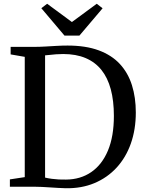

<svg xmlns="http://www.w3.org/2000/svg" viewBox="-20 -992 770 1020"><path d="M329 8Q309.5 7.5 287.8 6.2Q266 5 244 3.5Q222 2 201.5 1Q181 0 164 0H32.5V-39L111.5 -51V-690L36.5 -703V-743H162.5Q191 -743 220.5 -744.8Q250 -746.5 279.8 -748.2Q309.5 -750 339 -750Q435.5 -750 504.5 -724.5Q573.5 -699 617 -651.8Q660.5 -604.5 681 -539.2Q701.5 -474 701.5 -394.5Q701.5 -304 675 -229.2Q648.5 -154.5 599 -101Q549.5 -47.5 481.2 -19Q413 9.5 329 8ZM330.5 -38Q407.5 -38.5 464.8 -77.8Q522 -117 553.5 -192.2Q585 -267.5 585 -376.5Q585 -456.5 568.5 -517.8Q552 -579 518.8 -620.5Q485.5 -662 434.8 -683.5Q384 -705 315.5 -705Q295 -705 276.8 -703.5Q258.5 -702 243.5 -700.2Q228.5 -698.5 219.5 -698V-48.5Q236.5 -44.5 255.2 -42Q274 -39.5 293 -38.5Q312 -37.5 330.5 -38ZM322.5 -803 199.5 -948.5 230.5 -972 362 -875 494 -972 525 -948 402 -803Z"/></svg>

Font: Merriweather 60pt
Style: Regular
Weight: 400
Version: Version 2.100